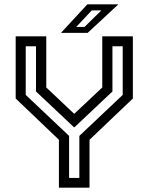

<svg xmlns="http://www.w3.org/2000/svg" viewBox="-20 -868 687 888"><path d="M252.5 0V-221.5L52.5 -412.5V-700H194V-463.5L328 -337H318.5L453 -463.5V-700H594.5V-412.5L394 -221.5V0ZM299.5 -45H347V-239.5L547.5 -429V-654H500V-445L324.5 -279.5H322L146.5 -445V-654H99V-429L299.5 -239.5ZM262 -716 384 -848H527.5L385.5 -716ZM332.5 -743.5H371L449 -820H404.5Z"/></svg>

Font: Tourney Thin Medium
Style: Regular
Weight: 500
Version: Version 1.015